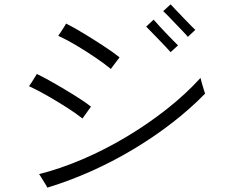

<svg xmlns="http://www.w3.org/2000/svg" viewBox="-20 -864 1040 880"><path d="M197 -4Q195 -9 186.5 -22.5Q178 -36 170 -49.5Q162 -63 159 -66Q255 -90 357 -133.5Q459 -177 558 -236Q657 -295 744.5 -364Q832 -433 899 -507Q900 -502 904.5 -485.5Q909 -469 914 -453.5Q919 -438 920 -435Q853 -366 769 -301Q685 -236 590.5 -179.5Q496 -123 396 -78.5Q296 -34 197 -4ZM358 -321Q329 -344 286 -371.5Q243 -399 197.5 -425Q152 -451 113 -469Q117 -474 124 -485Q131 -496 138.5 -508Q146 -520 149 -525Q188 -506 235.5 -478.5Q283 -451 327 -423.5Q371 -396 397 -375Q394 -371 386 -360Q378 -349 370 -337.5Q362 -326 358 -321ZM488 -548Q459 -572 417 -600.5Q375 -629 330.5 -655.5Q286 -682 247 -700Q251 -705 258 -716Q265 -727 272.5 -738.5Q280 -750 283 -756Q321 -737 367.5 -708.5Q414 -680 457.5 -651.5Q501 -623 528 -601Q525 -597 516.5 -586Q508 -575 500 -564Q492 -553 488 -548ZM841 -695Q834 -704 818.5 -720Q803 -736 785 -755Q767 -774 751.5 -790Q736 -806 728 -813L762 -844Q770 -835 785.5 -819Q801 -803 818.5 -784.5Q836 -766 851.5 -750.5Q867 -735 875 -727ZM762 -625Q755 -633 739.5 -649.5Q724 -666 706 -684.5Q688 -703 672.5 -719Q657 -735 650 -742L684 -774Q692 -765 707 -748.5Q722 -732 739.5 -713.5Q757 -695 772.5 -679.5Q788 -664 796 -656Z"/></svg>

Font: Zen Kaku Gothic Antique
Style: Regular
Weight: 400
Designer: Yoshimichi Ohira
Foundry: Positype
Version: Version 1.001